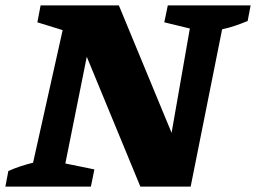

<svg xmlns="http://www.w3.org/2000/svg" viewBox="-42 -694 952 714"><path d="M582 -674H890L879 -616Q855 -606 833 -598.5Q811 -591 784 -585L667 0H480L253 -550L295 -554L201 -86L309 -64L296 0H-22L-11 -58Q11 -68 34 -75.5Q57 -83 81 -89L191 -582L97 -611L109 -674H400L623 -135L584 -131L664 -588L569 -611Z"/></svg>

Font: Piazzolla Thin Black
Style: Italic
Weight: 900
Italic angle: -11.3°
Version: Version 2.005